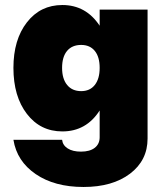

<svg xmlns="http://www.w3.org/2000/svg" viewBox="-20 -538 648 761"><path d="M564.9 -500V11.2Q564.9 97.7 495.4 150.4Q425.8 203.1 311 203.1Q196.3 203.1 121.6 152.1Q46.9 101.1 33.2 16.1H226.1Q228.5 37.6 248.3 50.3Q268.1 63 300.8 63Q335.9 63 355.5 47.9Q375 32.7 375 5.9V-100.1Q321.8 -17.1 227.1 -17.1Q140.1 -17.1 86.7 -86.4Q33.2 -155.8 33.2 -269Q33.2 -380.9 86.7 -449.5Q140.1 -518.1 227.1 -518.1Q320.8 -518.1 375 -436V-500ZM301.8 -176.8Q336.4 -176.8 355.7 -201.2Q375 -225.6 375 -269Q375 -312.5 355.7 -336.2Q336.4 -359.9 301.8 -359.9Q265.6 -359.9 245.8 -336.2Q226.1 -312.5 226.1 -269Q226.1 -225.6 246.1 -201.2Q266.1 -176.8 301.8 -176.8Z"/></svg>

Font: Overused Grotesk Black
Style: Regular
Weight: 900
Version: Version 0.002